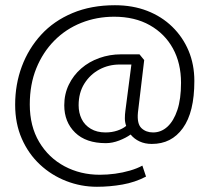

<svg xmlns="http://www.w3.org/2000/svg" viewBox="-20 -614 802 735"><path d="M532 -384 514 -406H443Q400 -406 360.5 -392Q321 -378 291 -352Q261 -326 243.5 -290Q226 -254 226 -211Q226 -147 267.5 -106.5Q309 -66 385 -66Q410 -66 436 -76Q462 -86 480 -99Q494 -82 514.5 -72.5Q535 -63 561 -63Q599 -63 628.5 -78Q658 -93 680 -123.5Q702 -154 713 -199Q724 -244 724 -304Q724 -367 702 -419.5Q680 -472 639.5 -511.5Q599 -551 543.5 -572.5Q488 -594 420 -594Q329 -594 257.5 -564Q186 -534 137.5 -481Q89 -428 63.5 -359.5Q38 -291 38 -213Q38 -141 63.5 -83Q89 -25 133 16Q177 57 233.5 79Q290 101 351 101Q400 101 448.5 92.5Q497 84 539 62L525 20Q505 31 477.5 39Q450 47 420.5 51Q391 55 362 55Q288 55 227 22.5Q166 -10 130 -70.5Q94 -131 94 -214Q94 -291 119 -352.5Q144 -414 188 -458.5Q232 -503 291 -526.5Q350 -550 417 -550Q496 -550 553.5 -517.5Q611 -485 642 -428.5Q673 -372 673 -297Q673 -235 659 -193Q645 -151 621 -129Q597 -107 566 -107Q539 -107 521.5 -123.5Q504 -140 508 -183ZM384 -107Q351 -107 327.5 -121Q304 -135 292.5 -158.5Q281 -182 281 -211Q281 -259 303 -294Q325 -329 360.5 -348Q396 -367 438 -367H483L460 -190Q458 -176 458 -161Q458 -146 463 -132Q450 -121 429 -114Q408 -107 384 -107Z"/></svg>

Font: Catamaran Thin ExtraLight
Style: Regular
Weight: 250
Version: Version 2.000